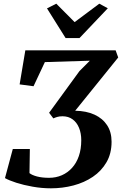

<svg xmlns="http://www.w3.org/2000/svg" viewBox="-20 -1016 662 1042"><path d="M256.5 6Q207 6 157.5 -2.8Q108 -11.5 68.5 -24.2Q29 -37 7 -49.5L49.5 -207.5H142L140 -76.5Q153.5 -65.5 181.2 -58.2Q209 -51 246 -51Q284 -51 315.8 -65Q347.5 -79 371.2 -105.2Q395 -131.5 408 -169.2Q421 -207 421 -255Q421 -292.5 409 -322Q397 -351.5 374.2 -368.2Q351.5 -385 319.5 -385Q303 -385 291 -381.5Q279 -378 269.5 -373.5L246.5 -404L411.5 -630.5L467.5 -686.5L223.5 -679L162 -548L86.5 -558L117.5 -743H607.5L621.5 -704L388 -415Q448.5 -414 492.8 -393.8Q537 -373.5 561.2 -336.5Q585.5 -299.5 585.5 -246.5Q585.5 -183 558 -135.5Q530.5 -88 484 -56.5Q437.5 -25 378.5 -9.5Q319.5 6 256.5 6ZM336 -809.5 235 -970.5 285.5 -996Q310.5 -971 335.2 -946Q360 -921 385 -896Q418.5 -921 452 -946Q485.5 -971 519 -996L565 -971L411.5 -809.5Z"/></svg>

Font: Merriweather Light 18pt
Style: Bold Italic
Weight: 700
Italic angle: -7.8°
Version: Version 2.101